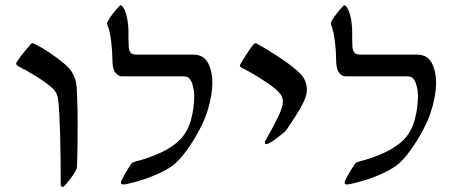

<svg xmlns="http://www.w3.org/2000/svg" viewBox="-20 -693 1751 735"><path d="M212.4 15.1Q212.4 -221.2 203.1 -308.1Q201.7 -322.3 196.8 -333.5Q191.9 -344.7 179.7 -356.4Q156.7 -377 118.7 -400.6Q80.6 -424.3 51.3 -438.5Q46.4 -441.9 44.2 -444.1Q42 -446.3 42 -449.7Q42 -452.6 44.4 -456.3Q46.9 -460 47.9 -460.9Q56.6 -475.1 72.8 -494.6Q88.9 -514.2 97.2 -523.4Q97.7 -523.9 100.1 -525.9Q102.5 -527.8 104.5 -527.8Q106.4 -527.8 110.1 -526.1Q113.8 -524.4 115.7 -523.4Q169.9 -496.1 229.5 -446.3Q251.5 -427.2 261.2 -406.2Q271 -385.3 273.4 -360.8Q274.4 -344.7 275.9 -302.2Q277.3 -259.8 277.3 -229.5Q277.3 -113.8 274.9 -56.6Q274.9 -52.2 272.9 -47.1Q271 -42 269 -37.6Q260.7 -22.9 246.6 -4.6Q232.4 13.7 225.1 20Q222.2 22.5 219.2 22.5Q216.3 22.5 214.4 20.3Q212.4 18.1 212.4 15.1Z M497.1 -74.2Q616.7 -105.5 668.5 -157.7Q698.2 -187.5 710.9 -233.9Q723.6 -280.3 723.6 -326.7Q723.6 -344.2 719.2 -361.3Q714.8 -378.4 710.4 -384.8Q705.6 -394 698.7 -397.5Q691.9 -400.9 680.2 -400.9H447.3Q437.5 -400.9 429.7 -406.7Q421.9 -412.6 417 -421.9Q410.2 -437.5 410.2 -469.2Q410.2 -496.1 405.5 -534.7Q400.9 -573.2 392.1 -595.2Q389.6 -600.6 389.6 -603.5Q389.6 -606.4 394.5 -615.2Q402.8 -628.9 415.3 -644.8Q427.7 -660.6 436.5 -669.4Q439 -672.9 441.9 -672.9Q446.3 -672.9 451.2 -665Q460.9 -651.4 466.3 -624.8Q471.7 -598.1 471.7 -572.3Q471.7 -529.8 472.7 -515.1Q473.6 -500.5 478.5 -493.7Q482.9 -487.3 489.3 -485.6Q495.6 -483.9 506.3 -483.9H719.2Q759.8 -483.9 776.4 -451.9Q793 -419.9 793 -377.4Q793 -353.5 788.8 -329.3Q784.7 -305.2 780.3 -289.6Q775.9 -273.9 774.4 -269.5Q765.6 -238.3 743.2 -195.6Q720.7 -152.8 692.9 -115Q665 -77.1 641.6 -59.6Q615.2 -40 569.8 -21Q524.4 -2 468.8 10.7Q456.5 13.2 452.1 13.2Q447.3 13.2 445.1 11.2Q442.9 9.3 442.9 5.4Q442.9 -0.5 457.3 -25.4Q471.7 -50.3 478.5 -60.1Q479.5 -61.5 481.9 -64.9Q484.4 -68.4 488 -70.8Q491.7 -73.2 497.1 -74.2Z M1045.4 -342.3Q1028.8 -359.9 983.2 -388.9Q937.5 -418 904.3 -434.1Q898.4 -437 898.4 -440.9Q898.4 -443.4 900.4 -447.3Q905.8 -457.5 924.6 -486.8Q943.4 -516.1 952.1 -524.4Q955.6 -527.8 959.5 -527.8Q960.4 -527.8 963.4 -525.9Q1010.3 -500 1059.1 -466.8Q1107.9 -433.6 1129.9 -410.6Q1144.5 -395 1149.7 -379.6Q1154.8 -364.3 1154.8 -348.1Q1154.8 -324.7 1135.5 -289.3Q1116.2 -253.9 1081.5 -203.1Q1074.2 -191.9 1069.6 -188.2Q1064.9 -184.6 1064 -183.6Q1052.2 -172.9 1029.8 -157Q1007.3 -141.1 999.5 -141.1Q993.7 -141.1 993.7 -147.9Q993.7 -151.9 997.1 -156.7Q1022.9 -201.2 1043 -242.2Q1063 -283.2 1063 -305.7Q1063 -313.5 1059.1 -323Q1055.2 -332.5 1045.4 -342.3Z M1353.5 -74.2Q1473.1 -105.5 1524.9 -157.7Q1554.7 -187.5 1567.4 -233.9Q1580.1 -280.3 1580.1 -326.7Q1580.1 -344.2 1575.7 -361.3Q1571.3 -378.4 1566.9 -384.8Q1562 -394 1555.2 -397.5Q1548.3 -400.9 1536.6 -400.9H1303.7Q1293.9 -400.9 1286.1 -406.7Q1278.3 -412.6 1273.4 -421.9Q1266.6 -437.5 1266.6 -469.2Q1266.6 -496.1 1262 -534.7Q1257.3 -573.2 1248.5 -595.2Q1246.1 -600.6 1246.1 -603.5Q1246.1 -606.4 1251 -615.2Q1259.3 -628.9 1271.7 -644.8Q1284.2 -660.6 1293 -669.4Q1295.4 -672.9 1298.3 -672.9Q1302.7 -672.9 1307.6 -665Q1317.4 -651.4 1322.8 -624.8Q1328.1 -598.1 1328.1 -572.3Q1328.1 -529.8 1329.1 -515.1Q1330.1 -500.5 1335 -493.7Q1339.4 -487.3 1345.7 -485.6Q1352.1 -483.9 1362.8 -483.9H1575.7Q1616.2 -483.9 1632.8 -451.9Q1649.4 -419.9 1649.4 -377.4Q1649.4 -353.5 1645.3 -329.3Q1641.1 -305.2 1636.7 -289.6Q1632.3 -273.9 1630.9 -269.5Q1622.1 -238.3 1599.6 -195.6Q1577.1 -152.8 1549.3 -115Q1521.5 -77.1 1498 -59.6Q1471.7 -40 1426.3 -21Q1380.9 -2 1325.2 10.7Q1313 13.2 1308.6 13.2Q1303.7 13.2 1301.5 11.2Q1299.3 9.3 1299.3 5.4Q1299.3 -0.5 1313.7 -25.4Q1328.1 -50.3 1335 -60.1Q1335.9 -61.5 1338.4 -64.9Q1340.8 -68.4 1344.5 -70.8Q1348.1 -73.2 1353.5 -74.2Z"/></svg>

Font: David Libre
Style: Regular
Weight: 400
Version: Version 1.000